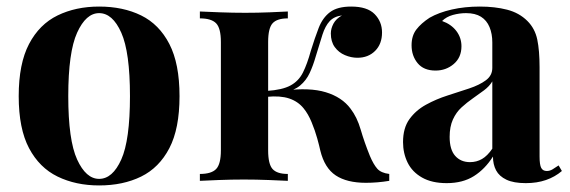

<svg xmlns="http://www.w3.org/2000/svg" viewBox="-20 -551 1737 585"><path d="M282 -531Q355 -531 410 -504Q465 -477 496 -417Q527 -357 527 -258Q527 -159 496 -99.5Q465 -40 410 -13Q355 14 282 14Q211 14 155.5 -13Q100 -40 68.5 -99.5Q37 -159 37 -258Q37 -357 68.5 -417Q100 -477 155.5 -504Q211 -531 282 -531ZM282 -511Q242 -511 215 -451.5Q188 -392 188 -258Q188 -124 215 -65Q242 -6 282 -6Q323 -6 349.5 -65Q376 -124 376 -258Q376 -392 349.5 -451.5Q323 -511 282 -511Z M1050 -531Q1099 -531 1121.5 -508Q1144 -485 1144 -452Q1144 -417 1123 -396Q1102 -375 1069 -375Q1050 -375 1031 -383Q1012 -391 1000 -407.5Q988 -424 988 -449Q988 -464 996 -479Q1004 -494 1022 -504Q998 -501 984.5 -486.5Q971 -472 962.5 -445.5Q954 -419 942 -379Q934 -351 923.5 -328.5Q913 -306 894.5 -290.5Q876 -275 843 -268L847 -275Q923 -285 972.5 -270Q1022 -255 1048 -220Q1068 -194 1079 -156Q1090 -118 1107 -76Q1118 -50 1129.5 -37Q1141 -24 1166 -21V0Q1148 3 1130 4.5Q1112 6 1095 6Q1037 6 1003 -16.5Q969 -39 956 -92Q953 -106 946.5 -129.5Q940 -153 929.5 -178.5Q919 -204 905 -221Q888 -242 861 -251Q834 -260 793 -256V-274Q840 -277 865 -290.5Q890 -304 903 -330Q916 -356 927 -396Q939 -435 951 -466Q963 -497 985.5 -514Q1008 -531 1050 -531ZM857 -516V-495Q824 -495 810.5 -480Q797 -465 797 -423V-93Q797 -51 810.5 -36Q824 -21 857 -21V0Q838 -1 799 -2.5Q760 -4 723 -4Q685 -4 646.5 -2.5Q608 -1 589 0V-21Q624 -21 638.5 -36Q653 -51 653 -93V-423Q653 -465 638.5 -480Q624 -495 589 -495V-516Q609 -515 649.5 -513.5Q690 -512 727 -512Q765 -512 802 -513.5Q839 -515 857 -516Z M1341 7Q1296 7 1266 -10Q1236 -27 1222 -55.5Q1208 -84 1208 -118Q1208 -161 1227.5 -188Q1247 -215 1278 -232Q1309 -249 1343.5 -260Q1378 -271 1409.5 -281.5Q1441 -292 1460.5 -306.5Q1480 -321 1480 -344V-422Q1480 -448 1471.5 -468.5Q1463 -489 1445.5 -500Q1428 -511 1400 -511Q1380 -511 1360 -505.5Q1340 -500 1327 -487Q1355 -477 1370.5 -456.5Q1386 -436 1386 -410Q1386 -376 1362.5 -356Q1339 -336 1307 -336Q1271 -336 1252.5 -358.5Q1234 -381 1234 -413Q1234 -442 1248.5 -461Q1263 -480 1289 -497Q1317 -513 1356.5 -522Q1396 -531 1442 -531Q1488 -531 1525 -521.5Q1562 -512 1587 -487Q1610 -464 1617 -430.5Q1624 -397 1624 -346V-74Q1624 -49 1629 -39.5Q1634 -30 1646 -30Q1655 -30 1663.5 -35Q1672 -40 1682 -47L1692 -30Q1671 -12 1643.5 -2.5Q1616 7 1582 7Q1545 7 1523 -3.5Q1501 -14 1491.5 -32Q1482 -50 1482 -74Q1458 -36 1424 -14.5Q1390 7 1341 7ZM1412 -57Q1432 -57 1448.5 -66.5Q1465 -76 1480 -98V-303Q1471 -288 1455 -276Q1439 -264 1421 -251.5Q1403 -239 1386.5 -224Q1370 -209 1360 -187Q1350 -165 1350 -134Q1350 -95 1367 -76Q1384 -57 1412 -57Z"/></svg>

Font: Playfair Display
Style: Bold
Weight: 700
Designer: Claus Eggers Sørensen
Foundry: Claus Eggers Sørensen
Version: Version 1.203